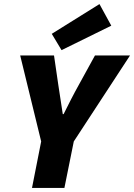

<svg xmlns="http://www.w3.org/2000/svg" viewBox="-20 -922 658 942"><path d="M137 0H296L342 -228L618 -650H446L368 -508C340 -458 318 -414 292 -362H288C280 -414 274 -456 266 -506L245 -650H79L182 -228ZM282 -676 526 -796 468 -902 234 -756Z"/></svg>

Font: Source Sans Pro Black
Style: Italic
Weight: 900
Italic angle: -11°
Designer: Paul D. Hunt
Foundry: Adobe Systems Incorporated
Version: Version 3.006;hotconv 1.0.111;makeotfexe 2.5.65597